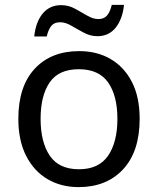

<svg xmlns="http://www.w3.org/2000/svg" viewBox="-20 -755 645 785"><path d="M551 -269Q551 -136 483.5 -63Q416 10 301 10Q230 10 174.5 -22.5Q119 -55 87 -117.5Q55 -180 55 -269Q55 -402 122 -474Q189 -546 304 -546Q377 -546 432.5 -513.5Q488 -481 519.5 -419.5Q551 -358 551 -269ZM146 -269Q146 -174 183.5 -118.5Q221 -63 303 -63Q384 -63 422 -118.5Q460 -174 460 -269Q460 -364 422 -418Q384 -472 302 -472Q220 -472 183 -418Q146 -364 146 -269ZM120 -606Q126 -665 154.5 -699.5Q183 -734 230 -734Q260 -734 286.5 -719.5Q313 -705 337 -691Q361 -677 382 -677Q405 -677 417.5 -691.5Q430 -706 437 -735H487Q481 -677 453 -642Q425 -607 378 -607Q350 -607 323.5 -621Q297 -635 272.5 -649.5Q248 -664 226 -664Q202 -664 190 -649.5Q178 -635 171 -606Z"/></svg>

Font: Noto Sans Yi
Style: Regular
Weight: 400
Designer: Monotype Design Team
Foundry: Monotype Imaging Inc.
Version: Version 2.002; ttfautohint (v1.8.4.7-5d5b)